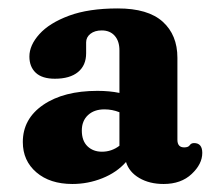

<svg xmlns="http://www.w3.org/2000/svg" viewBox="-20 -730 523 467"><path d="M51.5 -592.5Q51.5 -620 75.8 -647Q100 -674 147.8 -691.8Q195.5 -709.5 266.5 -709.5Q340 -709.5 375.8 -677.2Q411.5 -645 411.5 -589.5V-390Q411.5 -371.5 428 -371.5Q438 -371.5 441.5 -376.8Q445 -382 452 -382Q472 -382 472 -358Q472 -331 446.2 -306.8Q420.5 -282.5 378 -282.5Q343.5 -282.5 318.8 -297Q294 -311.5 286.5 -336Q264 -310.5 229 -296.5Q194 -282.5 156 -282.5Q101.5 -282.5 68.5 -310.8Q35.5 -339 35.5 -384.5Q35.5 -441 85.2 -475Q135 -509 217 -509Q246.5 -509 270.5 -504V-607.5Q270.5 -630 259 -643Q247.5 -656 227.5 -656Q210.5 -656 200 -647.8Q189.5 -639.5 189.5 -627V-600.5Q189.5 -571 169.8 -554.8Q150 -538.5 113.5 -538.5Q82.5 -538.5 67 -553Q51.5 -567.5 51.5 -592.5ZM179 -412.5Q179 -387.5 192.8 -374.2Q206.5 -361 228 -361Q251.5 -361 270.5 -375.5V-457Q253 -464 234 -464Q209 -464 194 -450Q179 -436 179 -412.5Z"/></svg>

Font: Fraunces 144pt S100
Style: Bold
Weight: 700
Version: Version 1.000; ttfautohint (v1.8.3)